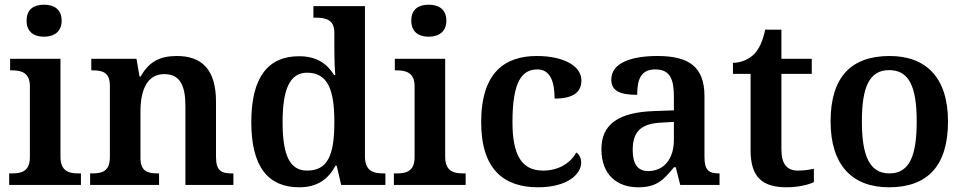

<svg xmlns="http://www.w3.org/2000/svg" viewBox="-20 -786 4100 816"><path d="M167 -630C208 -630 242 -650 242 -698C242 -748 208 -766 167 -766C125 -766 93 -748 93 -698C93 -650 125 -630 167 -630ZM19 0H324V-49H312C270 -49 237 -61 237 -120V-536H23V-487H32C73 -487 107 -475 107 -420V-118C107 -60 74 -49 32 -49H19Z M363 0H656V-49H651C607 -49 577 -58 577 -115V-313C577 -397 602 -471 678 -471C746 -471 768 -421 768 -335V0H972V-49H967C922 -49 898 -58 898 -120V-354C898 -490 838 -548 732 -548C660 -548 613 -524 578 -461H573L560 -536H368V-487H373C417 -487 447 -478 447 -421V-119C447 -58 415 -49 370 -49H363Z M1252 10C1330 10 1376 -26 1406 -82H1411L1430 0H1618V-49H1610C1564 -49 1531 -61 1531 -122V-760H1312V-711H1320C1364 -711 1401 -703 1401 -647V-578C1401 -544 1402 -499 1405 -467H1400C1371 -514 1327 -547 1251 -547C1121 -547 1048 -460 1048 -267C1048 -75 1121 10 1252 10ZM1285 -61C1210 -61 1181 -129 1181 -267C1181 -403 1210 -477 1285 -477C1374 -477 1401 -403 1401 -268C1401 -128 1374 -61 1285 -61Z M1802 -630C1843 -630 1877 -650 1877 -698C1877 -748 1843 -766 1802 -766C1760 -766 1728 -748 1728 -698C1728 -650 1760 -630 1802 -630ZM1654 0H1959V-49H1947C1905 -49 1872 -61 1872 -120V-536H1658V-487H1667C1708 -487 1742 -475 1742 -420V-118C1742 -60 1709 -49 1667 -49H1654Z M2266 10C2392 10 2450 -46 2450 -95C2450 -113 2443 -129 2429 -138C2406 -94 2355 -61 2288 -61C2196 -61 2158 -129 2158 -267C2158 -441 2199 -491 2264 -491C2321 -491 2337 -434 2337 -367C2424 -367 2451 -400 2451 -444C2451 -507 2373 -548 2262 -548C2128 -548 2025 -481 2025 -266C2025 -64 2124 10 2266 10Z M2692 10C2771 10 2800 -21 2844 -75H2852L2871 0H3038V-49H3035C2990 -49 2974 -65 2974 -120V-377C2974 -503 2907 -548 2774 -548C2666 -548 2578 -520 2578 -448C2578 -400 2614 -383 2688 -383C2688 -449 2704 -491 2765 -491C2830 -491 2844 -446 2844 -374V-317L2761 -314C2610 -309 2536 -259 2536 -152C2536 -42 2604 10 2692 10ZM2735 -59C2690 -59 2669 -89 2669 -148C2669 -222 2699 -261 2792 -265L2844 -268V-191C2844 -110 2801 -59 2735 -59Z M3324 10C3374 10 3419 -2 3439 -12V-69C3418 -64 3396 -61 3371 -61C3324 -61 3301 -89 3301 -152V-472H3430V-536H3301V-660H3232C3222 -612 3207 -579 3186 -557C3165 -535 3131 -519 3095 -519V-472H3170V-147C3170 -31 3222 10 3324 10Z M3758 10C3923 10 4009 -82 4009 -270C4009 -457 3915 -548 3761 -548C3596 -548 3510 -457 3510 -270C3510 -82 3604 10 3758 10ZM3760 -49C3675 -49 3643 -125 3643 -270C3643 -415 3674 -488 3759 -488C3845 -488 3876 -415 3876 -270C3876 -125 3846 -49 3760 -49Z"/></svg>

Font: Noto Serif Lao SemiBold
Style: Regular
Weight: 600
Designer: Monotype Design Team
Foundry: Monotype Imaging Inc.
Version: Version 2.003